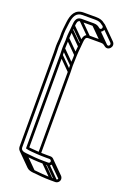

<svg xmlns="http://www.w3.org/2000/svg" viewBox="-171 -800 714 1038"><g transform="rotate(20 186.5 -281.0)"><path d="M219 54.5H194C176.4 54.5 158.1 53.8 141.6 52.5L115.6 50.5C106.5 49.8 100.1 49.4 94.5 48.2V-480C94.5 -493.5 94.2 -506 93.5 -518.2C93.5 -539.6 95.5 -555.9 95.5 -578.2C95.5 -595.5 98.1 -611.4 99.5 -627.4L101.5 -651.4C103.3 -673.1 105.2 -686.5 121 -686.5H194C207 -686.5 210 -683.1 219.3 -676.1C244.5 -655.2 275.5 -692.8 251.8 -715.8L242.6 -721.9C230.2 -732.8 213.5 -737.5 194 -737.5L121 -737.5C72.3 -737.5 56.5 -699.8 51.5 -656.9C48.3 -628.9 44.4 -604.1 45.5 -570.8C46 -556.3 42.5 -537.6 42.5 -517V-516.8L42.5 -516.6C43.2 -504.7 43.5 -492.5 43.5 -480V61C43.5 86.3 66.3 96.6 88.3 98.5C120.6 102.1 156.8 105.5 194 105.5H219C232.4 105.5 244.5 94.7 244.5 80.5C244.5 66.7 232.9 54.5 219 54.5ZM229.5 80.5C229.5 85.7 224.6 90.5 219 90.5H194C157.5 90.5 122.3 87.2 89.7 83.5C73 82.1 58.5 77.3 58.5 61V-480C58.5 -492.8 58.2 -505.1 57.5 -517.2C57.5 -536 60.5 -554.1 60.5 -571.2C59 -604.1 62.6 -626.6 66.5 -655.1C71.8 -695.1 82.5 -722.5 121 -722.5L194 -722.5C212 -722.5 223.7 -718.6 233.4 -710.1L242.2 -704.2C250.8 -694.3 239.2 -679.1 228.8 -687.8C220.9 -694.8 210.7 -701.5 194 -701.5H121C90.2 -701.5 88 -670.8 86.5 -652.6L84.5 -628.6C83.3 -613.5 80.5 -596.8 80.5 -578V-577.8L80.5 -577.5C81.8 -557.5 78.5 -541.1 78.5 -518V-517.8L78.5 -517.6C79.2 -505.8 79.5 -493.2 79.5 -480V59.4C90.4 63 100.3 64.4 114.4 65.5L140.4 67.5C157.4 68.8 176.1 69.5 194 69.5H219C224.3 69.5 229.5 75.3 229.5 80.5ZM83.7 96.3 154.4 167 165 156.4 94.3 85.7ZM188.7 103.3 259.4 174 270 163.4 199.3 92.7ZM213.7 103.3 284.4 174 295 163.4 224.3 92.7ZM231.7 85.8 302.4 156.5 313 145.9 242.3 75.2ZM81.7 -474.7 152.4 -404 163 -414.6 92.3 -485.3ZM80.7 -512.7 151.4 -442 162 -452.6 91.3 -523.3ZM82.7 -572.7 153.4 -502 164 -512.6 93.3 -583.3ZM86.7 -622.7 157.4 -552 168 -562.6 97.3 -633.3ZM88.7 -646.7 159.4 -576 170 -586.6 99.3 -657.3ZM115.7 -688.7 186.4 -618 197 -628.6 126.3 -699.3ZM188.7 -688.7 259.4 -618 270 -628.6 199.3 -699.3ZM218.7 -676.7 289.4 -606 300 -616.6 229.3 -687.3ZM151.2 -506.8C152.5 -486.8 149.2 -470.4 149.2 -447.3V-446.9C149.9 -435 150.2 -422.5 150.2 -409.3L150.2 61.1H165.2L165.2 -409.3C165.2 -422.8 164.9 -435.3 164.2 -447.5C164.2 -468.9 166.2 -485.2 166.2 -507.5C166.2 -524.8 168.9 -540.7 170.2 -556.7L172.2 -580.7C174 -602.4 176 -615.8 191.7 -615.8L264.7 -615.8C277.7 -615.8 280.7 -612.4 290.1 -605.4C314.7 -584.8 346.2 -621.4 323 -644.6L252.3 -715.3L241.7 -704.7L312.4 -634C321.8 -624.6 310.2 -608.1 299.5 -617.1C290.4 -623.4 282.4 -630.8 264.7 -630.8L191.7 -630.8C160.9 -630.8 158.8 -600 157.2 -581.9L155.2 -557.9C154 -542.8 151.2 -526.1 151.2 -507.3ZM226 72.7 296.7 143.4C298.9 145.6 300.2 148.5 300.2 151.2C300.2 156.4 295.3 161.2 289.7 161.2H264.7C228.3 161.2 193.1 157.6 160.4 154.2C148.7 153 139.4 150 134.3 144.9L63.6 74.2L53 84.8L123.7 155.5C132.7 164.5 146 167.8 159 169.2C191.3 172.5 227.5 176.2 264.7 176.2H289.7C303.1 176.2 315.2 165.4 315.2 151.2C315.2 144 312 137.5 307.3 132.8L236.6 62.1Z"/></g></svg>

Font: CiSf OpenHand
Style: Gls
Weight: 400
Foundry: Cannot Into Space Fonts
Version: Version 0.7892